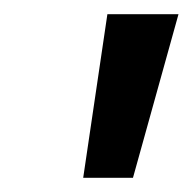

<svg xmlns="http://www.w3.org/2000/svg" viewBox="-20 -720 271 270"><path d="M131 -700H231L167 -470H97Z"/></svg>

Font: Epunda Sans SemiBold
Style: Italic
Weight: 600
Italic angle: -12.0243°
Designer: Simon Atzbach
Foundry: typofactur
Version: Version 2.204; ttfautohint (v1.8.4.7-5d5b)